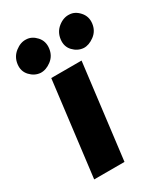

<svg xmlns="http://www.w3.org/2000/svg" viewBox="-159 -694 669 768"><g transform="rotate(-30 175.5 -310.5)"><path d="M99 -437H239L185 0H45ZM10 -552Q14 -584 39 -603.5Q64 -623 90 -621Q115 -620 135 -598Q155 -576 151 -544Q147 -512 122.5 -493.5Q98 -475 73 -476Q46 -478 26 -499.5Q6 -521 10 -552ZM209 -552Q213 -584 237.5 -603.5Q262 -623 289 -621Q314 -620 334 -597.5Q354 -575 350 -544Q346 -512 321 -493.5Q296 -475 272 -476Q245 -478 225 -499Q205 -520 209 -552Z"/></g></svg>

Font: Josefin Sans Thin
Style: Bold Italic
Weight: 700
Italic angle: -7°
Version: Version 2.000